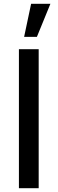

<svg xmlns="http://www.w3.org/2000/svg" viewBox="-20 -995 304 1015"><path d="M246.5 -975H144.5L107.5 -800H175ZM184.5 0H80V-735H184.5Z"/></svg>

Font: Hauora SemiBold
Style: Regular
Weight: 600
Designer: Wayne Shih
Foundry: WCYS
Version: Version 1.001